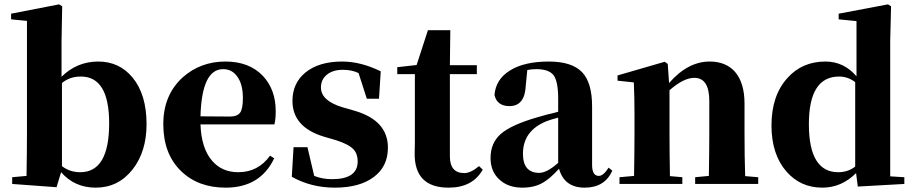

<svg xmlns="http://www.w3.org/2000/svg" viewBox="-20 -846 4206 883"><path d="M265 -82Q301 -54 349 -54Q482 -54 482 -279Q482 -494 352 -494Q300 -494 265 -464ZM263 -493Q334 -563 432 -563Q529 -563 590 -489Q654 -411 654 -275Q654 -149 590 -67Q524 17 420 17Q323 17 261 -54L240 15L36 0V-31L102 -37Q104 -153 104 -238V-750L31 -757V-783L252 -826L266 -817L263 -656Z M1038 -310Q1072 -310 1085 -329Q1097 -347 1097 -395Q1097 -459 1071 -494Q1047 -528 1006 -528Q908 -528 902 -311ZM1241 -118Q1177 17 1018 17Q891 17 813 -59Q731 -138 731 -275Q731 -409 820 -490Q902 -563 1017 -563Q1126 -563 1189 -497Q1248 -434 1248 -335Q1248 -297 1242 -274H902Q906 -163 956 -106Q1001 -54 1076 -54Q1167 -54 1222 -130Z M1613 -336Q1764 -291 1764 -167Q1764 -80 1699 -32Q1634 17 1520 17Q1411 17 1322 -33L1330 -169H1394L1425 -37Q1463 -22 1507 -22Q1625 -22 1625 -104Q1625 -138 1606 -159Q1583 -183 1526 -201L1468 -218Q1325 -262 1325 -382Q1325 -463 1384 -512Q1446 -563 1554 -563Q1639 -563 1731 -518L1723 -392H1667L1629 -510Q1598 -525 1557 -525Q1511 -525 1484 -503Q1456 -481 1456 -444Q1456 -383 1554 -353Z M2200 -66Q2154 17 2043 17Q1886 17 1887 -140Q1887 -159 1888 -193V-505H1807V-537L1896 -547L1948 -707H2051L2049 -546H2173V-505H2049V-127Q2049 -50 2115 -50Q2145 -50 2183 -82Z M2547 -305Q2509 -295 2492 -288Q2385 -244 2385 -139Q2385 -51 2460 -51Q2495 -51 2547 -97ZM2349 -510 2333 -504ZM2796 -61Q2761 17 2669 17Q2575 17 2551 -70Q2508 -23 2477 -6Q2438 17 2382 17Q2317 17 2277 -20Q2236 -57 2236 -119Q2236 -188 2282 -229Q2329 -271 2449 -306Q2468 -311 2495 -319L2521 -325L2547 -332V-393Q2547 -471 2526 -500Q2504 -528 2447 -528Q2425 -528 2405 -524L2398 -453Q2394 -358 2323 -358Q2266 -358 2254 -409Q2260 -481 2324 -521Q2390 -563 2504 -563Q2610 -563 2657 -514Q2703 -466 2703 -357V-88Q2703 -37 2734 -37Q2755 -37 2779 -75Z M3467 -31V0H3177V-31L3240 -37Q3242 -153 3242 -238V-382Q3242 -488 3173 -488Q3124 -488 3059 -431V-238Q3059 -154 3061 -36L3118 -31V0H2829V-31L2896 -37Q2898 -155 2898 -238V-321Q2898 -395 2895 -467L2820 -475V-499L3037 -562L3051 -552L3057 -464Q3143 -563 3244 -563Q3318 -563 3360 -516Q3404 -465 3404 -370V-238Q3404 -123 3407 -36Z M3913 -468Q3880 -494 3839 -494Q3700 -494 3700 -275Q3700 -54 3835 -54Q3880 -54 3913 -80ZM4139 -31V0L3925 12L3917 -50Q3850 17 3762 17Q3661 17 3596 -58Q3528 -137 3528 -269Q3528 -406 3601 -487Q3669 -563 3776 -563Q3861 -563 3919 -495V-749L3837 -757V-783L4064 -826L4078 -817L4074 -657V-35Z"/></svg>

Font: Source Han Serif SC Heavy
Style: Regular
Weight: 900
Designer: Ryoko NISHIZUKA  (kana & ideographs); Frank Grießhammer (Latin, Greek & Cyrillic); Wenlong ZHANG  (bopomofo); Sandoll Co
Foundry: Adobe Systems Incorporated
Version: Version 1.001 October 20, 2017